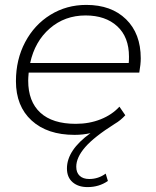

<svg xmlns="http://www.w3.org/2000/svg" viewBox="-20 -546 638 783"><path d="M97 -250Q95 -228 95 -217Q95 -132 144.5 -86.5Q194 -41 289 -41Q344 -41 390.5 -59.5Q437 -78 467 -111L491 -76Q472 -55 448 -41Q364 12 327.5 54Q291 96 291 134Q291 158 305 171Q319 184 344 184Q381 184 411 162L420 192Q384 217 337 217Q299 217 276 197Q253 177 253 141Q253 66 349 -3Q318 4 284 4Q173 4 109 -54.5Q45 -113 45 -215Q45 -303 82.5 -374Q120 -445 185.5 -485.5Q251 -526 332 -526Q434 -526 494 -467.5Q554 -409 554 -308Q554 -284 548 -250ZM103 -289H505Q506 -298 506 -315Q506 -395 458 -439Q410 -483 329 -483Q244 -483 183 -430Q122 -377 103 -289Z"/></svg>

Font: Idrija
Style: Italic
Weight: 300
Italic angle: -11.3°
Designer: Julieta Ulanovsky
Foundry: Julieta Ulanovsky
Version: Version 7.200